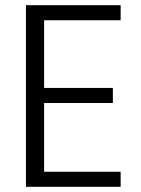

<svg xmlns="http://www.w3.org/2000/svg" viewBox="-20 -720 543 740"><path d="M445 -642C445 -642 445 -700 445 -700C445 -700 80 -700 80 -700C80 -700 80 0 80 0C80 0 445 0 445 0C445 0 445 -58 445 -58C445 -58 150 -58 150 -58C150 -58 150 -323 150 -323C150 -323 415 -323 415 -323C415 -323 415 -381 415 -381C415 -381 150 -381 150 -381C150 -381 150 -642 150 -642C150 -642 445 -642 445 -642Z"/></svg>

Font: wox.body
Style: Regular
Weight: 500
Designer: Ninad Kale (Devanagari), Jonny Pinhorn (Latin)
Foundry: Indian Type Foundry
Version: ""